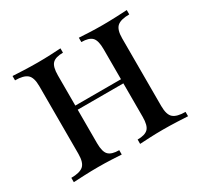

<svg xmlns="http://www.w3.org/2000/svg" viewBox="-115 -660 841 805"><g transform="rotate(-30 305.5 -257.0)"><path d="M582 -514V-493Q541 -493 523.5 -478Q506 -463 506 -421V-93Q506 -51 523.5 -36Q541 -21 582 -21V0Q565 -1 530 -2.5Q495 -4 462 -4Q429 -4 397.5 -2.5Q366 -1 350 0V-21Q386 -21 401 -36Q416 -51 416 -93V-421Q416 -463 401 -478Q386 -493 350 -493V-514Q366 -513 397.5 -511.5Q429 -510 462 -510Q495 -510 530 -511.5Q565 -513 582 -514ZM261 -514V-493Q225 -493 210 -478Q195 -463 195 -421V-93Q195 -51 210 -36Q225 -21 261 -21V0Q245 -1 213.5 -2.5Q182 -4 149 -4Q116 -4 81 -2.5Q46 -1 29 0V-21Q70 -21 87.5 -36Q105 -51 105 -93V-421Q105 -463 87.5 -478Q70 -493 29 -493V-514Q46 -513 81 -511.5Q116 -510 149 -510Q182 -510 213.5 -511.5Q245 -513 261 -514ZM444 -275V-255H162V-275Z"/></g></svg>

Font: Playfair Display
Style: Regular
Weight: 400
Designer: Claus Eggers Sørensen
Foundry: Claus Eggers Sørensen
Version: Version 1.203